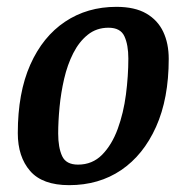

<svg xmlns="http://www.w3.org/2000/svg" viewBox="-20 -531 542 561"><path d="M182 10Q104 10 68 -31.5Q32 -73 32 -142Q32 -260 68.5 -342Q105 -424 170 -467.5Q235 -511 320 -511Q374 -511 407.5 -491.5Q441 -472 457 -438Q473 -404 473 -359Q473 -243 436 -160.5Q399 -78 334 -34Q269 10 182 10ZM208 -50Q250 -50 278.5 -79Q307 -108 324 -154.5Q341 -201 348 -255Q355 -309 355 -360Q355 -400 343.5 -425Q332 -450 297 -450Q262 -450 236.5 -429.5Q211 -409 194 -375.5Q177 -342 167.5 -301Q158 -260 154 -218Q150 -176 150 -141Q150 -100 161.5 -75Q173 -50 208 -50Z"/></svg>

Font: Manuale SemiBold
Style: Italic
Weight: 600
Italic angle: -11°
Designer: Eduardo Tunni / Pablo Cosgaya
Foundry: Eduardo Tunni / Pablo Cosgaya
Version: Version 1.002